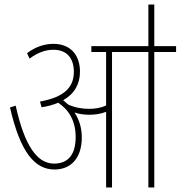

<svg xmlns="http://www.w3.org/2000/svg" viewBox="-20 -825 795 845"><path d="M340 -220C340 -260 330 -296 308 -330C328 -323 351 -320 374 -320C399 -320 426 -324 447 -333V0H473V-596H633V0H659V-596H755V-622H659V-805H633V-622H382V-596H447V-361C425 -350 397 -346 373 -346C345 -346 312 -350 280 -365C273 -371 266 -377 258 -384C308 -412 332 -456 332 -509C332 -580 293 -632 215 -632C174 -632 135 -618 99 -591L110 -567C144 -592 178 -606 215 -606C275 -606 305 -568 305 -509C305 -443 266 -398 156 -378L163 -353C191 -357 215 -364 236 -373C284 -341 313 -292 313 -222C313 -146 281 -105 218 -105C143 -105 88 -184 49 -360L24 -352C70 -151 135 -79 220 -79C291 -79 340 -128 340 -220Z"/></svg>

Font: Noto Sans Devanagari Condensed Thin
Style: Regular
Weight: 100
Width: 3
Designer: Jelle Bosma - Monotype Design Team
Foundry: Monotype Imaging Inc.
Version: Version 2.004